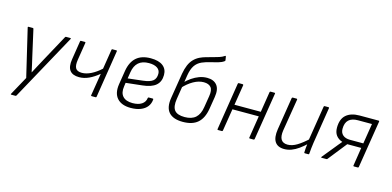

<svg xmlns="http://www.w3.org/2000/svg" viewBox="-78 -1176 3741 1834"><g transform="rotate(15 1792.0 -259.0)"><path d="M87 185Q78 185 83 176L183 -6L72 -475Q70 -484 79 -484H120Q127 -484 128 -477L187 -215Q196 -180 203.5 -144Q211 -108 219 -72H220Q239 -107 257.5 -142.5Q276 -178 295 -212L440 -478Q442 -482 444 -483Q446 -484 450 -484H491Q495 -484 496.5 -481.5Q498 -479 496 -475L137 179Q134 185 127 185Z M831 0Q824 0 825 -7L861 -229Q812 -188 764 -166Q716 -144 668 -144Q603 -144 575.5 -180.5Q548 -217 560 -292L589 -477Q590 -484 596 -484H635Q643 -484 642 -477L614 -301Q605 -243 621 -217Q637 -191 683 -191Q726 -191 774 -215Q822 -239 869 -282L900 -477Q901 -484 907 -484H947Q955 -484 953 -477L879 -7Q877 0 872 0Z M1220 12Q1129 12 1085 -37.5Q1041 -87 1055 -178L1077 -316Q1092 -406 1143.5 -451Q1195 -496 1285 -496Q1364 -496 1405.5 -464Q1447 -432 1447 -374Q1447 -307 1404.5 -270.5Q1362 -234 1275 -225L1112 -207L1107 -170Q1097 -106 1128 -71.5Q1159 -37 1225 -37Q1281 -37 1315 -59Q1349 -81 1354 -122Q1355 -129 1362 -129H1402Q1408 -129 1408 -122Q1405 -81 1382 -51Q1359 -21 1317.5 -4.5Q1276 12 1220 12ZM1120 -253 1268 -270Q1336 -278 1364 -301Q1392 -324 1392 -371Q1392 -407 1362.5 -427Q1333 -447 1280 -447Q1214 -447 1177 -414Q1140 -381 1130 -317Z M1735 12Q1639 12 1596.5 -36Q1554 -84 1570 -182L1610 -430Q1619 -481 1634.5 -517.5Q1650 -554 1674.5 -579.5Q1699 -605 1732 -621Q1760 -634 1790.5 -642.5Q1821 -651 1853 -659.5Q1885 -668 1913 -677Q1941 -686 1963 -701Q1967 -704 1969 -702.5Q1971 -701 1972 -698L1978 -662Q1978 -655 1973 -652Q1950 -635 1914 -625Q1878 -615 1839 -606Q1800 -597 1762 -581Q1720 -562 1696.5 -526.5Q1673 -491 1663 -431L1624 -184Q1612 -107 1639.5 -72Q1667 -37 1740 -37Q1810 -37 1848.5 -71.5Q1887 -106 1898 -178L1916 -289Q1927 -352 1904.5 -379Q1882 -406 1833 -406Q1783 -406 1731 -376.5Q1679 -347 1633 -296L1641 -351Q1671 -381 1704.5 -404Q1738 -427 1775.5 -441Q1813 -455 1854 -455Q1919 -455 1951 -415Q1983 -375 1970 -296L1950 -173Q1934 -79 1882 -33.5Q1830 12 1735 12Z M2396 0Q2387 0 2389 -8L2463 -476Q2465 -484 2471 -484H2510Q2519 -484 2517 -476L2442 -8Q2440 0 2434 0ZM2082 0Q2073 0 2075 -8L2149 -476Q2151 -484 2157 -484H2195Q2203 -484 2203 -476L2128 -8Q2126 0 2120 0ZM2152 -227 2159 -274H2441L2434 -227Z M2738 12Q2673 12 2645.5 -30Q2618 -72 2631 -155L2682 -476Q2684 -484 2691 -484H2729Q2737 -484 2736 -476L2684 -158Q2675 -98 2693.5 -67.5Q2712 -37 2759 -37Q2803 -37 2851 -66Q2899 -95 2960 -152L2951 -99Q2914 -64 2879 -39Q2844 -14 2809 -1Q2774 12 2738 12ZM2940 0Q2933 0 2933 -7Q2933 -29 2935.5 -52Q2938 -75 2941 -99L2942 -126L2998 -476Q2999 -484 3006 -484H3044Q3052 -484 3051 -476L2994 -117Q2990 -91 2987 -62.5Q2984 -34 2982 -7Q2982 0 2974 0Z M3107 0Q3102 0 3101 -2.5Q3100 -5 3103 -9L3200 -128Q3213 -145 3227.5 -162Q3242 -179 3257 -197V-198Q3217 -211 3195 -240.5Q3173 -270 3173 -316Q3173 -402 3220 -443Q3267 -484 3352 -484H3540Q3548 -484 3547 -477L3472 -8Q3470 0 3464 0H3426Q3417 0 3419 -8L3447 -189H3309L3163 -5Q3160 0 3153 0ZM3323 -236H3455L3487 -436H3348Q3289 -436 3258 -407.5Q3227 -379 3227 -319Q3227 -280 3252.5 -258Q3278 -236 3323 -236Z"/></g></svg>

Font: Sofia Sans Light
Style: Italic
Weight: 300
Italic angle: -9°
Version: Version 4.100-B